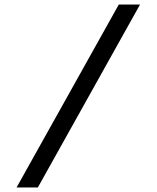

<svg xmlns="http://www.w3.org/2000/svg" viewBox="-20 -762 688 842"><path d="M594.2 -742.2 146 60.1H52.7L501 -742.2Z"/></svg>

Font: Kawthoolei
Style: Bold
Weight: 700
Designer: Moe Zed
Foundry: Moe Zed
Version: Version 1.000;July 10, 2024;FontCreator 14.0.0.2901 32-bit